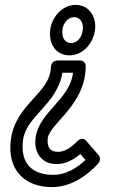

<svg xmlns="http://www.w3.org/2000/svg" viewBox="-20 -548 464 784"><path d="M278 -251C265 -139 138 -92 125 17C118 74 149 122 211 122C248 122 281 104 308 81L329 105C290 142 246 166 198 166C112 166 62 120 74 25C86 -75 212 -119 235 -251ZM330 -279C330 -290 321 -301 308 -301H216C195 -301 188 -285 188 -274C185 -165 42 -125 24 25C9 148 83 216 192 216C267 216 332 173 381 120C389 111 391 95 383 86L332 27C319 12 303 21 295 29C267 58 242 72 217 72C185 72 171 54 175 17C183 -45 330 -118 330 -279ZM318 -426C314 -390 291 -372 270 -372C249 -372 231 -390 235 -426C239 -460 262 -478 283 -478C304 -478 322 -460 318 -426ZM368 -426C375 -480 343 -528 289 -528C235 -528 192 -480 185 -426C178 -370 208 -322 263 -322C318 -322 361 -370 368 -426Z"/></svg>

Font: Falling Sky
Style: CondOuObl
Weight: 400
Designer: Paul D. Hunt
Foundry: Adobe Systems Incorporated
Version: Version 1.02